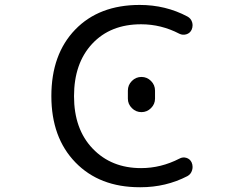

<svg xmlns="http://www.w3.org/2000/svg" viewBox="-20 -785 1040 794"><path d="M563.5 -684.6Q436.5 -684.6 361.3 -604Q286.1 -523.4 286.1 -387.2Q286.1 -251 363.3 -170.4Q440.4 -89.8 563.5 -89.8Q645.5 -89.8 721.7 -128.9Q735.4 -136.7 750.5 -132.3Q765.6 -127.9 772.5 -113.3Q776.4 -104.5 776.4 -94.7Q776.4 -87.9 774.4 -81.1Q769.5 -64.5 754.9 -56.6Q666 -10.7 561.5 -10.7Q559.6 -10.7 557.6 -10.7Q391.6 -10.7 292 -113.3Q192.4 -215.8 192.4 -387.7Q192.4 -560.5 291 -662.6Q389.6 -764.6 557.6 -764.6Q665 -764.6 754.9 -716.8Q769.5 -709 774.4 -693.4Q776.4 -686.5 776.4 -680.7Q776.4 -670.9 772.5 -662.1Q765.6 -647.5 750.5 -643.1Q735.4 -638.7 721.7 -645.5Q646.5 -684.6 563.5 -684.6ZM508.8 -377V-410.2Q508.8 -433.6 525.4 -450.2Q542 -466.8 564.9 -466.8Q587.9 -466.8 604.5 -450.2Q621.1 -433.6 621.1 -410.2V-377Q621.1 -354.5 604.5 -337.9Q587.9 -321.3 564.9 -321.3Q542 -321.3 525.4 -337.9Q508.8 -354.5 508.8 -377Z"/></svg>

Font: Rounded-X Mgen+ 1mn regular
Style: Regular
Weight: 400
Designer: [Source Han Sans]
Ryoko NISHIZUKA  (kana & ideographs); Paul D. Hunt (Latin, Greek & Cyrillic); Wenlong ZHANG  (bopomofo
Version: Version 1.059.20150602